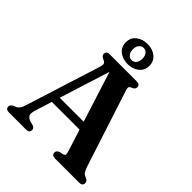

<svg xmlns="http://www.w3.org/2000/svg" viewBox="-248 -1054 1196 1196"><g transform="rotate(45 350.0 -456.0)"><path d="M219 -24.5Q219 0 190 0H39Q10 0 10 -24.5Q10 -38.5 28.5 -49L45 -55.5Q58.5 -61.5 67.2 -73.5Q76 -85.5 85 -116L238.5 -602Q245 -623 241.8 -632.8Q238.5 -642.5 222 -649Q198 -659 198 -676Q198 -700 227.5 -700H464.5Q493.5 -700 493.5 -676Q493.5 -658 469.5 -649Q457 -644.5 454.5 -637Q452 -629.5 457.5 -612.5L621.5 -107.5Q630 -81.5 638.8 -69.5Q647.5 -57.5 663.5 -52Q676.5 -46.5 681.5 -40.2Q686.5 -34 686.5 -24.5Q686.5 0 657 0H444.5Q415.5 0 415.5 -24.5Q415.5 -41 436 -49L463.5 -55Q475 -58.5 475.5 -67.8Q476 -77 469.5 -97.5L425.5 -235.5H181.5L146.5 -124.5Q137 -93.5 142.8 -78.8Q148.5 -64 173.5 -55L199 -48.5Q219 -41 219 -24.5ZM198 -288.5H409L303 -621.5ZM348.5 -735.5Q304.5 -735.5 274.5 -759.2Q244.5 -783 244.5 -824.5Q244.5 -865.5 274.5 -889Q304.5 -912.5 348.5 -912.5Q393 -912.5 422.8 -888.5Q452.5 -864.5 452.5 -824.5Q452.5 -784 422.8 -759.8Q393 -735.5 348.5 -735.5ZM349 -878Q331 -878 318.8 -863.8Q306.5 -849.5 306.5 -824.5Q306.5 -799.5 318.8 -785Q331 -770.5 349 -770.5Q367 -770.5 378.8 -785.2Q390.5 -800 390.5 -824.5Q390.5 -849 378.8 -863.5Q367 -878 349 -878Z"/></g></svg>

Font: Fraunces 72pt S050 SemiBold
Style: Regular
Weight: 600
Version: Version 1.000; ttfautohint (v1.8.3)